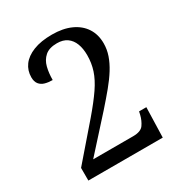

<svg xmlns="http://www.w3.org/2000/svg" viewBox="-171 -843 901 961"><g transform="rotate(-30 279.5 -362.0)"><path d="M61 0V-73L228 -266Q281 -328 312 -373.5Q343 -419 356.5 -460Q370 -501 370 -547Q370 -585 359 -613.5Q348 -642 325.5 -658Q303 -674 268 -674Q223 -674 199 -653Q175 -632 166.5 -598.5Q158 -565 158 -525Q134 -525 114.5 -530.5Q95 -536 83.5 -550.5Q72 -565 72 -590Q72 -629 94 -659Q116 -689 160 -706.5Q204 -724 268 -724Q331 -724 376.5 -703.5Q422 -683 446.5 -645.5Q471 -608 471 -557Q471 -522 459.5 -488.5Q448 -455 426.5 -420.5Q405 -386 374 -348.5Q343 -311 304 -267L135 -80H366Q411 -80 427 -103Q443 -126 450 -155L454 -173H496L491 0Z"/></g></svg>

Font: Noto Serif Bengali
Style: Regular
Weight: 400
Designer: Juan Bruce, Universal Thirst, Indian Type Foundry and the Monotype Design Team.
Foundry: Monotype Imaging Inc.
Version: Version 2.003